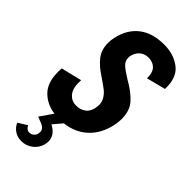

<svg xmlns="http://www.w3.org/2000/svg" viewBox="-293 -762 1070 1070"><g transform="rotate(45 241.5 -227.0)"><path d="M373 -498Q374 -543 353.5 -564.5Q333 -586 297 -586Q267 -586 246 -567.5Q225 -549 219 -518Q218 -514 218 -506Q218 -479 238.5 -460.5Q259 -442 305 -414Q365 -380 399.5 -341.5Q434 -303 434 -237Q434 -214 428 -185Q410 -102 356.5 -52Q303 -2 223 7L178 60Q234 89 234 139Q234 154 230 167Q219 203 190 224Q161 245 125 245Q93 245 70 229Q47 213 37 188L90 155Q94 166 103 173Q112 180 124 180Q139 179 150 169.5Q161 160 163 145Q164 141 164 135Q164 110 134 97L95 82L148 6Q82 -3 39.5 -46Q-3 -89 -3 -173Q-3 -191 -2 -201L121 -231Q117 -170 140 -140.5Q163 -111 201 -111Q238 -111 261.5 -131.5Q285 -152 289 -194Q292 -223 279 -245.5Q266 -268 247.5 -282.5Q229 -297 185 -327Q138 -357 109 -393.5Q80 -430 80 -484Q80 -508 85 -528Q102 -609 158.5 -654Q215 -699 309 -699Q384 -699 436.5 -659Q489 -619 486 -527Z"/></g></svg>

Font: Decalotype
Style: Bold Italic
Weight: 700
Italic angle: -12°
Designer: Alfredo Marco Pradil
Foundry: Alfredo Marco Pradil
Version: Version 1.0